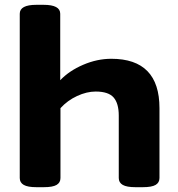

<svg xmlns="http://www.w3.org/2000/svg" viewBox="-20 -775 737 797"><path d="M131 2Q95 2 78.5 -7.5Q62 -17 62 -36V-718Q62 -755 131 -755H161Q230 -755 230 -718V-442Q267 -481 325 -506Q383 -531 442 -531Q642 -531 642 -326V-36Q642 -17 626 -7.5Q610 2 573 2H542Q506 2 489.5 -7.5Q473 -17 473 -36V-295Q473 -346 451.5 -370.5Q430 -395 377 -395Q340 -395 300 -376.5Q260 -358 231 -326V-36Q231 -17 215 -7.5Q199 2 162 2Z"/></svg>

Font: Asap Expanded ExtraBold
Style: Regular
Weight: 800
Width: 7
Designer: Pablo Cosgaya
Foundry: Omnibus-Type
Version: Version 3.001; ttfautohint (v1.8.4.7-5d5b)